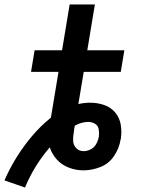

<svg xmlns="http://www.w3.org/2000/svg" viewBox="-70 -755 666 860"><path d="M42 85Q83 -14 153 -95Q163 -64 185 -40Q207 -16 238.5 -4Q270 8 304 8Q342 8 380 -7Q418 -22 441 -56.5Q464 -91 470 -129L471 -132Q476 -164 471 -195.5Q466 -227 446.5 -250.5Q427 -274 397 -284.5Q367 -295 335 -295Q308 -295 281 -289L305 -433H471L487 -530H321L355 -735H242L208 -530H85L69 -433H192L158 -228Q112 -191 73.5 -145.5Q35 -100 4 -50Q-27 0 -50 53ZM304 -78Q284 -78 271 -92Q258 -106 257.5 -125.5Q257 -145 261 -165Q261 -170 262 -175Q263 -180 264 -186L265 -192Q279 -200 294.5 -204.5Q310 -209 325 -209Q341 -209 355 -201Q369 -193 372 -176.5Q375 -160 373 -144Q370 -127 361.5 -111Q353 -95 337 -86.5Q321 -78 304 -78Z"/></svg>

Font: Iosevka Sparkle Semibold
Style: Italic
Weight: 600
Italic angle: -9°
Designer: Belleve Invis
Foundry: Belleve Invis
Version: Version 4.5.0; ttfautohint (v1.8.3)